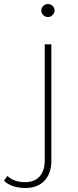

<svg xmlns="http://www.w3.org/2000/svg" viewBox="-109 -740 389 957"><path d="M-89 161 -72 137Q-39 168 15 168Q63 168 88.5 139.5Q114 111 114 58V-519H147V62Q147 124 113 160.5Q79 197 17 197Q-15 197 -43 188Q-71 179 -89 161ZM97 -687Q97 -701 106.5 -710.5Q116 -720 130 -720Q143 -720 153 -710.5Q163 -701 163 -688Q163 -675 153 -665Q143 -655 130 -655Q117 -655 107 -664.5Q97 -674 97 -687Z"/></svg>

Font: Montserrat Alternates ExLight
Style: Regular
Weight: 275
Designer: Julieta Ulanovsky
Foundry: Julieta Ulanovsky
Version: Version 7.200